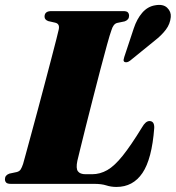

<svg xmlns="http://www.w3.org/2000/svg" viewBox="-26 -745 712 778"><path d="M355 0H18Q4 0 -1 -5.2Q-6 -10.5 -6 -19Q-6 -35 12 -41.5L42.5 -48Q53 -51 57.8 -58.5Q62.5 -66 67.5 -80.5Q70 -89.5 78.8 -121.5Q87.5 -153.5 100.2 -200.2Q113 -247 127.5 -301.2Q142 -355.5 156.2 -409.2Q170.5 -463 182.5 -509.2Q194.5 -555.5 202.5 -586.5Q210.5 -617.5 212 -625.5Q217 -648.5 198 -653L169.5 -659.5Q154.5 -665 154.5 -677.5Q154.5 -700 182 -700H473.5Q487.5 -700 492.2 -694.8Q497 -689.5 497 -681Q497 -665 479.5 -658.5L448.5 -652Q433 -648 425.5 -622.5Q419.5 -606.5 407.8 -564Q396 -521.5 381 -464.2Q366 -407 350.5 -346Q335 -285 321.2 -230.5Q307.5 -176 298.5 -138.8Q289.5 -101.5 287.5 -93.5Q281 -62.5 289.8 -50.8Q298.5 -39 321 -39H347Q379.5 -39 408.8 -55.8Q438 -72.5 471.2 -114Q504.5 -155.5 549.5 -229Q564 -254.5 579.5 -254.5Q600 -254.5 599 -226.5Q589.5 -100.5 551.2 -44Q513 12.5 446 12.5Q423.5 12.5 404.5 6.2Q385.5 0 355 0ZM516 -630Q528.5 -668 550.2 -693.2Q572 -718.5 602.5 -723.5Q635 -729.5 651.5 -713.5Q668 -697.5 666 -676Q663.5 -648 646.2 -625Q629 -602 600 -579.5L501.5 -499.5Q488.5 -489.5 478.5 -494Q474 -497.5 474.8 -502.8Q475.5 -508 477.5 -514Z"/></svg>

Font: Fraunces 72pt S000 Black
Style: Italic
Weight: 900
Italic angle: -16°
Version: Version 1.000; ttfautohint (v1.8.3)